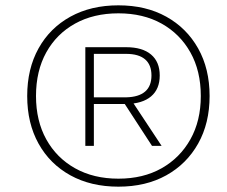

<svg xmlns="http://www.w3.org/2000/svg" viewBox="-20 -690 850 720"><path d="M424 -670Q527 -670 603.5 -627.5Q680 -585 723 -508.5Q766 -432 766 -330Q766 -228 723 -151.5Q680 -75 603.5 -32.5Q527 10 424 10Q321 10 244 -32.5Q167 -75 124.5 -151.5Q82 -228 82 -330Q82 -432 124.5 -508.5Q167 -585 244 -627.5Q321 -670 424 -670ZM332 -513V-143H300V-513ZM469 -320 586 -143H550L442 -309ZM424 -640Q331 -640 261.5 -601.5Q192 -563 153.5 -493.5Q115 -424 115 -330Q115 -237 153.5 -167.5Q192 -98 261.5 -59Q331 -20 424 -20Q517 -20 586 -59Q655 -98 694 -167.5Q733 -237 733 -330Q733 -424 694 -493.5Q655 -563 586 -601.5Q517 -640 424 -640ZM453 -513Q514 -513 546.5 -485.5Q579 -458 579 -407Q579 -356 546.5 -328.5Q514 -301 453 -300H317V-325H453Q500 -326 524 -346.5Q548 -367 548 -407Q548 -447 524 -467.5Q500 -488 453 -488H317V-513Z"/></svg>

Font: Kantumruy Pro ExtraLight
Style: Italic
Weight: 250
Italic angle: -13°
Version: Version 1.002